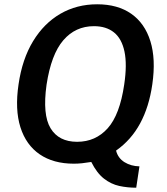

<svg xmlns="http://www.w3.org/2000/svg" viewBox="-20 -753 780 895"><path d="M615 122Q574 122 536 113.8Q498 105.5 464.8 79.8Q431.5 54 405.5 2Q381 6 362.2 8Q343.5 10 324 10Q229 10 165.2 -33.5Q101.5 -77 75.2 -159.8Q49 -242.5 66.5 -360Q83.5 -477.5 134.2 -561Q185 -644.5 261.5 -688.8Q338 -733 433 -733Q528.5 -733 591.8 -688.8Q655 -644.5 681 -561Q707 -477.5 690 -360Q675 -255 633.2 -177.8Q591.5 -100.5 521 -51Q530 -16 560 2.8Q590 21.5 630 22.5ZM339.5 -92Q425.5 -92 482 -155Q538.5 -218 559 -359Q573 -452.5 560.2 -512.8Q547.5 -573 511.2 -602Q475 -631 418 -631Q331.5 -631 275 -565.2Q218.5 -499.5 197 -358Q177.5 -218 215.8 -155Q254 -92 339.5 -92Z"/></svg>

Font: Public Sans Thin SemiBold
Style: Italic
Weight: 600
Italic angle: -8°
Version: Version 2.001